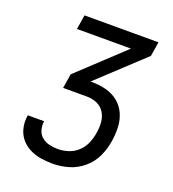

<svg xmlns="http://www.w3.org/2000/svg" viewBox="-134 -837 844 939"><g transform="rotate(20 288.0 -367.5)"><path d="M247 0Q287 0 328.5 -12Q370 -24 404.5 -53.5Q439 -83 457 -122.5Q475 -162 481 -203Q487 -240 485.5 -277Q484 -314 469.5 -346.5Q455 -379 427.5 -401Q400 -423 365 -432Q330 -441 293 -441H283L518 -660L530 -735H145L133 -660H414L180 -441L168 -366H293Q321 -366 345.5 -355Q370 -344 384 -321Q398 -298 400 -270.5Q402 -243 397 -215Q393 -188 382 -161.5Q371 -135 349.5 -114.5Q328 -94 300.5 -85Q273 -76 246 -76Q223 -76 201.5 -81Q180 -86 163 -99.5Q146 -113 139.5 -134.5Q133 -156 136 -179L137 -181H52L51 -178Q46 -146 53 -115Q60 -84 79 -61Q98 -38 125 -24Q152 -10 183.5 -5Q215 0 247 0Z"/></g></svg>

Font: Iosevka Sparkle
Style: Italic
Weight: 400
Italic angle: -9°
Designer: Belleve Invis
Foundry: Belleve Invis
Version: Version 4.5.0; ttfautohint (v1.8.3)